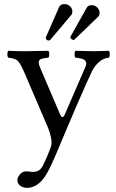

<svg xmlns="http://www.w3.org/2000/svg" viewBox="-20 -677 559 929"><path d="M208 160.2Q167.5 231.9 110.8 231.9Q90.8 231.9 77.4 221.2Q64 210.4 64 194.8Q64 182.1 76.2 167Q88.4 151.9 107.9 151.9Q113.3 151.9 121.6 153.3Q129.9 154.8 137.2 154.8Q155.8 154.8 167 147.9Q178.2 141.1 187 126Q210.4 78.1 226.1 34.2Q232.4 15.6 226.8 -11.7Q221.2 -39.1 211.9 -60.1L99.1 -323.2Q78.6 -370.6 65.7 -382.8Q52.7 -395 20 -397.9Q15.6 -402.3 15.6 -414.6Q15.6 -426.8 20 -431.2Q60.1 -429.2 101.1 -429.2Q139.6 -429.2 213.9 -431.2Q218.3 -426.8 218.3 -414.6Q218.3 -402.3 213.9 -397.9Q191.9 -396 180.9 -392.3Q169.9 -388.7 168.2 -380.4Q166.5 -372.1 168.9 -363.8Q171.4 -355.5 178.7 -338.4Q180.2 -335 181.2 -333L270 -125Q282.2 -96.7 293.9 -124L393.1 -353Q397 -362.3 397.5 -368.7Q397.5 -375.5 394.5 -380.1Q391.6 -384.8 387.2 -387.9Q382.8 -391.1 375.2 -393.1Q367.7 -395 361.1 -396Q354.5 -397 345.2 -397.9Q340.8 -402.3 340.8 -414.6Q340.8 -426.8 345.2 -431.2Q419.4 -429.2 436 -429.2Q457 -429.2 506.8 -431.2Q511.2 -426.8 511.2 -414.6Q511.2 -402.3 506.8 -397.9Q481 -396 459.5 -377.2Q438 -358.4 425.8 -334Q375 -227.1 249 74.2Q227.5 125.5 208 160.2ZM461.9 -615.2Q461.9 -603 455.1 -596.2L340.8 -485.8Q338.9 -483.9 335 -483.9Q330.6 -483.9 325.7 -487.8Q320.8 -491.7 320.8 -497.1Q320.8 -500 321.8 -501L399.9 -640.1Q406.2 -651.9 423.8 -651.9Q439.5 -651.9 450.7 -640.6Q461.9 -629.4 461.9 -615.2ZM330.1 -621.1Q330.1 -611.3 325.2 -605L223.1 -483.9Q220.2 -481 214.8 -481Q210 -481 205.6 -484.9Q201.2 -488.8 201.2 -494.1Q201.2 -496.1 202.1 -497.1L266.1 -643.1Q272.5 -657.2 292 -657.2Q307.6 -657.2 318.8 -646.7Q330.1 -636.2 330.1 -621.1Z"/></svg>

Font: Linux Libertine G
Style: Regular
Weight: 400
Designer: Philipp H. Poll
Foundry: Philipp H. Poll
Version: Version 4.7.5